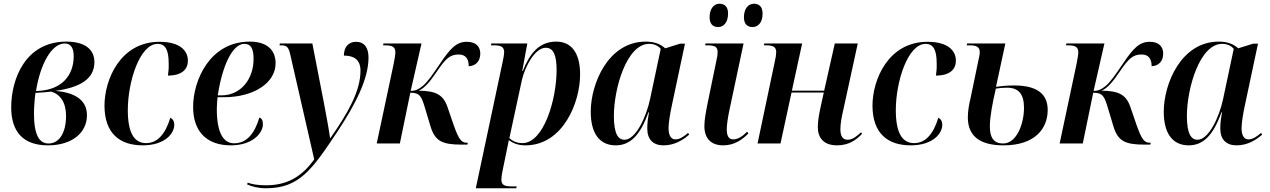

<svg xmlns="http://www.w3.org/2000/svg" viewBox="-20 -769 6804 1029"><path d="M237 10C368 10 446 -59 446 -151C446 -243 366 -274 277 -282C406 -300 486 -344 486 -436C486 -507 431 -546 336 -546C113 -546 40 -341 40 -194C40 -60 107 10 237 10ZM187 -282 173 -281C196 -427 257 -536 327 -536C360 -536 375 -511 375 -468C375 -362 308 -288 187 -282ZM240 0C191 0 162 -44 162 -163C162 -188 166 -245 170 -271C194 -272 239 -276 254 -278C303 -264 334 -220 334 -148C334 -58 298 0 240 0Z M745 10C860 10 914 -51 914 -100C914 -121 904 -133 893 -138C865 -46 821 -2 763 -2C698 -2 665 -59 665 -179C665 -331 729 -534 825 -534C865 -534 884 -503 884 -431C885 -405 883 -383 880 -364C959 -364 987 -401 987 -444C987 -497 945 -545 835 -545C623 -545 540 -340 540 -203C540 -57 619 10 745 10Z M1217 10C1334 10 1389 -56 1389 -103C1389 -125 1382 -135 1370 -139C1346 -58 1305 -1 1235 -1C1176 -1 1142 -59 1142 -185C1142 -201 1144 -234 1146 -248H1181C1339 -248 1457 -324 1457 -430C1457 -504 1407 -546 1319 -546C1104 -546 1015 -338 1015 -196C1015 -57 1095 10 1217 10ZM1168 -258H1147C1171 -413 1224 -534 1290 -534C1323 -534 1339 -511 1339 -453C1339 -345 1270 -258 1168 -258Z M1405 240C1584 240 1652 141 1788 -63C1888 -214 1955 -348 1955 -461C1955 -514 1932 -545 1888 -545C1851 -545 1823 -520 1823 -471C1875 -471 1912 -451 1912 -390C1912 -280 1844 -163 1751 -29H1749C1744 -68 1726 -166 1716 -217L1654 -536H1480L1478 -526H1488C1518 -526 1527 -515 1536 -475L1664 85C1594 183 1514 224 1405 224C1357 224 1326 217 1308 210L1304 219C1329 231 1365 240 1405 240Z M2453 6H2485L2487 -4H2481C2451 -4 2437 -27 2411 -100L2378 -196C2355 -263 2314 -282 2224 -283C2255 -297 2282 -327 2323 -388C2369 -456 2393 -477 2438 -477C2478 -477 2492 -451 2492 -414C2531 -416 2554 -442 2554 -482C2554 -519 2531 -545 2482 -545C2427 -545 2394 -511 2339 -429C2299 -370 2273 -331 2244 -307C2223 -290 2207 -282 2181 -282L2239 -536H2035L2033 -526H2046C2082 -526 2099 -517 2099 -489C2099 -477 2095 -454 2090 -428L1999 0H2123L2179 -272C2230 -272 2239 -254 2259 -186L2286 -96C2310 -14 2347 6 2453 6Z M2674 -438 2530 240H2747L2749 230H2725C2687 230 2667 225 2667 193C2667 182 2670 163 2673 148L2696 36C2701 14 2703 2 2707 -18C2730 -1 2756 10 2796 10C2996 10 3089 -218 3089 -370C3089 -490 3039 -546 2961 -546C2869 -546 2819 -482 2782 -389H2779L2806 -536H2613L2611 -526H2628C2665 -526 2682 -518 2682 -488C2682 -479 2679 -461 2674 -438ZM2780 -2C2746 -2 2723 -16 2710 -29L2777 -340C2793 -410 2846 -513 2905 -513C2948 -513 2963 -469 2963 -394C2963 -236 2894 -2 2780 -2Z M3280 10C3358 10 3412 -45 3455 -167H3458C3453 -137 3449 -113 3449 -80C3449 -20 3482 10 3536 10C3596 10 3642 -20 3673 -47L3668 -57C3645 -37 3623 -22 3600 -22C3576 -22 3563 -43 3563 -83C3563 -113 3573 -168 3579 -196L3651 -535H3625L3545 -510C3523 -530 3492 -546 3441 -546C3239 -546 3146 -320 3146 -170C3146 -60 3189 10 3280 10ZM3327 -20C3293 -20 3270 -52 3270 -147C3270 -296 3339 -534 3459 -534C3484 -534 3507 -525 3521 -507L3464 -238C3443 -139 3386 -20 3327 -20Z M4014 -624C4040 -624 4067 -645 4067 -696C4067 -733 4048 -749 4021 -749C3987 -749 3967 -718 3967 -677C3967 -640 3985 -624 4014 -624ZM3829 -624C3855 -624 3882 -645 3882 -697C3882 -733 3863 -749 3836 -749C3803 -749 3783 -718 3783 -677C3783 -640 3801 -624 3829 -624ZM3856 10C3917 10 3960 -22 3991 -54L3984 -63C3962 -41 3937 -22 3910 -22C3885 -22 3875 -41 3875 -76C3875 -99 3881 -140 3888 -173L3965 -536H3761L3759 -526H3773C3812 -526 3826 -517 3826 -490C3826 -478 3824 -463 3820 -447L3773 -219C3763 -169 3755 -127 3755 -93C3755 -27 3791 10 3856 10Z M4466 10C4532 10 4572 -22 4600 -52L4595 -60C4572 -39 4549 -20 4523 -20C4496 -20 4484 -40 4484 -76C4484 -106 4490 -140 4500 -182L4577 -536H4454L4397 -283H4224L4279 -536H4076L4074 -526H4087C4124 -526 4140 -517 4140 -489C4140 -478 4137 -458 4132 -437L4040 0H4163L4222 -273H4395L4377 -191C4368 -149 4363 -115 4363 -88C4363 -33 4392 10 4466 10Z M4861 10C4976 10 5030 -51 5030 -100C5030 -121 5020 -133 5009 -138C4981 -46 4937 -2 4879 -2C4814 -2 4781 -59 4781 -179C4781 -331 4845 -534 4941 -534C4981 -534 5000 -503 5000 -431C5001 -405 4999 -383 4996 -364C5075 -364 5103 -401 5103 -444C5103 -497 5061 -545 4951 -545C4739 -545 4656 -340 4656 -203C4656 -57 4735 10 4861 10Z M5358 10C5525 10 5595 -78 5595 -180C5595 -267 5536 -311 5415 -311C5378 -311 5348 -308 5318 -304L5368 -536H5163L5161 -526H5177C5214 -526 5231 -517 5231 -489C5231 -478 5227 -459 5221 -433L5182 -245C5174 -212 5167 -175 5167 -140C5167 -40 5231 10 5358 10ZM5356 0C5307 0 5285 -30 5285 -91C5285 -143 5299 -216 5317 -294C5332 -297 5355 -299 5377 -299C5439 -299 5468 -265 5468 -191C5468 -108 5430 0 5356 0Z M6113 6H6145L6147 -4H6141C6111 -4 6097 -27 6071 -100L6038 -196C6015 -263 5974 -282 5884 -283C5915 -297 5942 -327 5983 -388C6029 -456 6053 -477 6098 -477C6138 -477 6152 -451 6152 -414C6191 -416 6214 -442 6214 -482C6214 -519 6191 -545 6142 -545C6087 -545 6054 -511 5999 -429C5959 -370 5933 -331 5904 -307C5883 -290 5867 -282 5841 -282L5899 -536H5695L5693 -526H5706C5742 -526 5759 -517 5759 -489C5759 -477 5755 -454 5750 -428L5659 0H5783L5839 -272C5890 -272 5899 -254 5919 -186L5946 -96C5970 -14 6007 6 6113 6Z M6351 10C6429 10 6483 -45 6526 -167H6529C6524 -137 6520 -113 6520 -80C6520 -20 6553 10 6607 10C6667 10 6713 -20 6744 -47L6739 -57C6716 -37 6694 -22 6671 -22C6647 -22 6634 -43 6634 -83C6634 -113 6644 -168 6650 -196L6722 -535H6696L6616 -510C6594 -530 6563 -546 6512 -546C6310 -546 6217 -320 6217 -170C6217 -60 6260 10 6351 10ZM6398 -20C6364 -20 6341 -52 6341 -147C6341 -296 6410 -534 6530 -534C6555 -534 6578 -525 6592 -507L6535 -238C6514 -139 6457 -20 6398 -20Z"/></svg>

Font: Noto Serif Display SemiCondensed SemiBold
Style: Italic
Weight: 600
Width: 4
Italic angle: -12°
Designer: Monotype Design Team
Foundry: Monotype Imaging Inc.
Version: Version 2.009